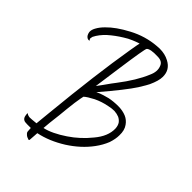

<svg xmlns="http://www.w3.org/2000/svg" viewBox="-257 -950 1072 1072"><g transform="rotate(45 279.0 -414.0)"><path d="M467.3 -752.4C468.2 -790.2 451.4 -818 417.1 -835.6C396 -847 371.4 -852.7 343.2 -852.7C337 -851.8 330 -851.4 322.1 -851.4C265.8 -847 212.1 -831.2 161 -803.9C110.9 -777.5 71.7 -749.8 43.6 -720.7C28.6 -705.8 17.2 -690.8 9.2 -675.8C3.1 -664.4 0 -654.3 0 -645.5V-640.2C2.6 -624.4 8.8 -613.8 18.5 -608.5C27.3 -604.1 33 -604.6 35.6 -609.8C31.2 -610.7 29 -614.2 29 -620.4C29.9 -626.6 30.8 -631 31.7 -633.6C43.1 -656.5 59.8 -678 81.8 -698.3C104.7 -718.5 129.8 -737 157.1 -753.7C172 -763.4 187 -771.3 202 -777.5C216 -783.6 230.1 -788.9 244.2 -793.3C242.4 -787.2 238.5 -765.6 232.3 -728.6C206.8 -576.4 183 -388.1 161 -163.7C157.5 -131.1 154.4 -100.3 151.8 -71.3C126.3 -68.6 109.6 -67.3 101.6 -67.3C93.7 -68.2 88.4 -69.5 85.8 -71.3C84 -71.3 83.2 -71.7 83.2 -72.6C83.2 -73.5 81.8 -74.4 79.2 -75.2C75.7 -77.9 75.2 -72.6 77.9 -59.4C79.6 -47.1 84.9 -38.7 93.7 -34.3C98.1 -31.7 106.5 -30.4 118.8 -30.4H147.8C148.7 -22.4 149.2 -15 149.2 -7.9C149.2 -0.9 151.8 4.8 157.1 9.2C162.4 15.4 169.4 19.8 178.2 22.4C181.7 24.2 184.4 25.1 186.1 25.1C188.8 24.2 190.1 22.9 190.1 21.1C191 15 191.8 3.1 192.7 -14.5C193.6 -26 194 -33 194 -35.6C246 -46.2 297.9 -67.8 349.8 -100.3C400.8 -132.9 442.2 -170.7 473.9 -213.8C491.5 -237.6 505.1 -261.8 514.8 -286.4C522.7 -310.2 526.7 -331.8 526.7 -351.1C527.6 -378.4 521.8 -400.4 509.5 -417.1C499 -432.1 485.8 -443.1 469.9 -450.1C451.4 -458 430.3 -462 406.6 -462C382.8 -462 359.9 -459.8 337.9 -455.4C326.5 -451.9 315.5 -448.8 304.9 -446.2C290 -441.8 276.8 -436.5 265.3 -430.3C337.5 -514.8 386.3 -576.8 411.8 -616.4C430.3 -646.4 441.3 -665.3 444.8 -673.2C459.8 -705.8 467.3 -732.2 467.3 -752.4ZM293 -799.9C302.7 -810.5 328.2 -814.9 369.6 -813.1C392.5 -812.2 407 -803.4 413.2 -786.7C422.8 -764.7 421.1 -739.6 407.9 -711.5C387.6 -662.2 354.2 -607.2 307.6 -546.5C299.6 -536.8 284.2 -515.7 261.4 -483.1C247.3 -463.8 239.8 -453.6 238.9 -452.8C246.8 -506.4 254.3 -560.1 261.4 -613.8C278.1 -732.6 288.6 -794.6 293 -799.9ZM232.3 -361.7C242.9 -371.4 260.9 -382.8 286.4 -396C312 -408.3 338.8 -417.1 367 -422.4C381.9 -425.9 396.4 -427.7 410.5 -427.7C424.6 -426.8 436.9 -424.2 447.5 -419.8C457.2 -415.4 465.5 -408.8 472.6 -400C479.6 -390.3 483.6 -377.5 484.4 -361.7C485.3 -322.1 469 -282.5 435.6 -242.9C403 -202.4 365.6 -168.1 323.4 -139.9C301.4 -125 279.4 -112.2 257.4 -101.6C235.4 -91.1 215.6 -84 198 -80.5C198.9 -89.3 200.2 -104.3 202 -125.4C204.6 -145.6 207.2 -168.1 209.9 -192.7C213.4 -230.6 217.4 -267.1 221.8 -302.3C227 -336.6 230.6 -356.4 232.3 -361.7Z"/></g></svg>

Font: Impossible
Style: Reguler
Weight: 400
Designer: Ahsan Design
Foundry: Designer
Version: Version 3.16.0